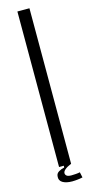

<svg xmlns="http://www.w3.org/2000/svg" viewBox="-136 -834 462 954"><g transform="rotate(-15 95.0 -357.0)"><path d="M64 0V-800H126V0ZM45 42Q46 28 59.5 20Q73 12 88 9L89 -12H122L126 0Q82 18 82 37Q82 45 89 50.5Q96 56 113 56Q122 56 135.5 55Q149 54 157 52L163 80Q150 83 134.5 84.5Q119 86 110 86Q78 86 60 75Q42 64 45 42Z"/></g></svg>

Font: Big Shoulders Text Light
Style: Regular
Weight: 300
Designer: Patric King
Foundry: XO Type Co
Version: Version 1.000; ttfautohint (v1.8.2)